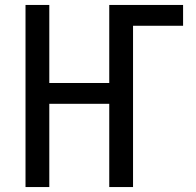

<svg xmlns="http://www.w3.org/2000/svg" viewBox="-20 -755 790 775"><path d="M83 0V-735H179V-420H421V-735H719V-651H517V0H421V-336H179V0Z"/></svg>

Font: Iosevka Aile Medium
Style: Regular
Weight: 500
Designer: Belleve Invis
Foundry: Belleve Invis
Version: Version 27.3.5; ttfautohint (v1.8.4)